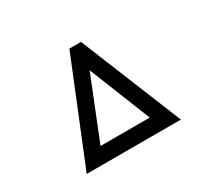

<svg xmlns="http://www.w3.org/2000/svg" viewBox="-140 -905 1280 1176"><g transform="rotate(-30 500.0 -317.0)"><path d="M674 -64 500 -499 326 -64ZM833 42H167L459 -676H541Z"/></g></svg>

Font: NanumGothicCoding
Style: Bold
Weight: 700
Monospace: yes
Designer: Kwon Bruce; Nicolas Noh; Sung-woo Choi; Go-un Cha; Soo-hyun Park;
Foundry: NHN Corporation
Version: Version 2.000;PS 1;hotconv 1.0.49;makeotf.lib2.0.14853